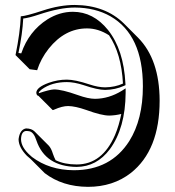

<svg xmlns="http://www.w3.org/2000/svg" viewBox="-20 -678 700 767"><path d="M202.1 -38.1Q237.3 -21 286.1 -21Q388.7 -21 439.5 -138.7Q455.6 -176.8 464.4 -222.7Q440.9 -216.8 416.5 -216.3Q385.7 -216.3 324.2 -238.8Q280.8 -253.9 252.4 -254.4Q228.5 -254.4 196.8 -240.2Q192.9 -238.3 190.4 -238.3L133.8 -294.9Q130.4 -295.9 128.4 -297.4Q125.5 -301.8 125 -307.1Q125 -329.1 174.8 -347.2Q210.4 -359.9 247.1 -359.9Q279.8 -359.9 337.4 -340.8Q372.6 -329.1 399.9 -329.1Q439.5 -329.6 471.2 -344.2Q464.8 -464.4 415.5 -537.1Q373 -564.5 327.6 -564.5Q239.3 -564.5 174.8 -483.9Q143.1 -443.8 128.4 -397.5L98.6 -401.4L42 -458Q60.5 -548.3 63 -612.8Q84 -613.8 151.4 -636Q218.8 -658.2 278.8 -658.2Q400.9 -657.2 475.1 -584L531.7 -527.3Q617.2 -440.4 617.7 -276.4Q617.7 -77.6 502.4 13.2Q431.2 68.4 331.5 68.4Q229.5 67.9 158.7 13.7L102.1 -43Q94.2 -49.3 87.4 -55.7Q54.2 -89.8 54.2 -122.1Q59.1 -160.6 84 -165Q106.4 -164.6 117.7 -153.3L174.3 -96.7Q184.6 -85.9 191.4 -63.5Q196.3 -49.3 202.1 -38.1ZM466.8 -315.4 481.9 -325.2V-307.1Q481 -167 418.9 -82Q366.2 -11.7 286.1 -11.2Q161.1 -12.7 125.5 -116.7Q115.2 -148.9 98.6 -153.3Q91.8 -154.8 84 -154.8Q64.9 -152.8 64 -122.1Q64 -88.9 103 -55.2Q106 -52.7 107.9 -50.8Q177.2 1.5 274.9 2Q422.4 2 496.6 -114.7Q550.8 -201.2 550.8 -333Q550.8 -538.1 421.4 -612.8Q360.4 -647.5 278.8 -647.9Q219.2 -647.9 136.2 -620.1Q95.2 -606.4 72.8 -604Q69.8 -543.5 53.7 -466.3L64.9 -464.8Q95.2 -553.2 169.4 -600.6Q218.3 -630.9 271 -630.9Q353 -630.9 411.6 -558.1Q474.1 -479.5 481 -344.7L481.4 -337.9L475.1 -335Q440.4 -319.3 399.9 -318.8Q370.1 -318.8 314 -337.9Q276.4 -350.1 247.1 -350.1Q187 -350.1 146.5 -320.8Q135.7 -312.5 134.8 -307.1L135.3 -305.7Q176.8 -319.8 195.8 -320.8Q227.5 -320.8 290.5 -298.3Q332.5 -283.2 359.9 -283.2Q415 -283.7 466.8 -315.4Z"/></svg>

Font: Linux Biolinum Shadow O
Style: Regular
Weight: 400
Designer: Philipp H. Poll
Foundry: Philipp H. Poll
Version: Version 1.0.4